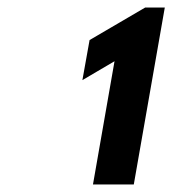

<svg xmlns="http://www.w3.org/2000/svg" viewBox="-20 -1258 456 508"><path d="M198 -1046 283 -1096 226 -770H334L416 -1238H364L217 -1152Z"/></svg>

Font: Hussar Dziwak
Style: Kur
Weight: 400
Version: Version 1.022